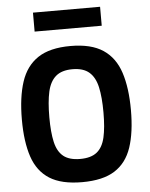

<svg xmlns="http://www.w3.org/2000/svg" viewBox="-59 -928 771 989"><g transform="rotate(-5 326.0 -434.0)"><path d="M326 12Q219 12 157.5 -27Q96 -66 70 -143.5Q44 -221 44 -336Q44 -451 70 -530.5Q96 -610 157.5 -651Q219 -692 326 -692Q433 -692 494.5 -651Q556 -610 582 -530.5Q608 -451 608 -336Q608 -221 582 -143.5Q556 -66 494.5 -27Q433 12 326 12ZM326 -108Q382 -108 412.5 -132.5Q443 -157 454.5 -207.5Q466 -258 466 -336Q466 -415 454.5 -467Q443 -519 412.5 -545.5Q382 -572 326 -572Q270 -572 239.5 -545.5Q209 -519 197.5 -467Q186 -415 186 -336Q186 -258 197.5 -207.5Q209 -157 239.5 -132.5Q270 -108 326 -108ZM149 -782V-880H496V-782Z"/></g></svg>

Font: Titillium Web
Style: Bold
Weight: 700
Designer: Mohamed Gaber, Accademia di Belle Arti di Urbino
Foundry: Kief Type Foundry, Accademia di Belle Arti di Urbino
Version: Version 3.000